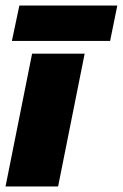

<svg xmlns="http://www.w3.org/2000/svg" viewBox="-30 -674 444 694"><path d="M40 -654H394L368 -526H13ZM86 -480H276L180 0H-10Z"/></svg>

Font: Readiness ExtraBold
Style: Italic
Weight: 800
Italic angle: -12°
Designer: Katatrad Team
Foundry: CadsonDemak
Version: Version 1.00;January 16, 2020;FontCreator 12.0.0.2550 64-bit